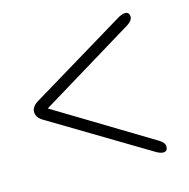

<svg xmlns="http://www.w3.org/2000/svg" viewBox="-75 -637 583 591"><g transform="rotate(-15 217.0 -341.5)"><path d="M389.5 -134.5Q389.5 -119 375.5 -119Q365 -119 348 -130L42 -313.5Q23.5 -325.5 23.5 -342Q23.5 -358.5 42 -370.5L344.5 -553Q361.5 -564 372 -564Q386.5 -564 386.5 -548.5Q386.5 -537.5 370.5 -526.5L67 -342L373.5 -156.5Q389.5 -146.5 389.5 -134.5Z"/></g></svg>

Font: Fraunces 144pt S050
Style: Regular
Weight: 400
Version: Version 1.000; ttfautohint (v1.8.3)